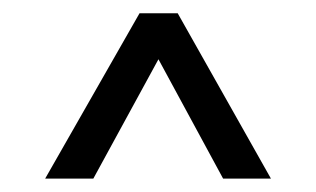

<svg xmlns="http://www.w3.org/2000/svg" viewBox="-20 -770 476 289"><path d="M48 -501.2 190 -750H247.5L387.8 -501.2H315.8L218.5 -680.8L120.5 -501.2Z"/></svg>

Font: Mohave Light
Style: Regular
Weight: 300
Designer: Gumpita Rahayu
Foundry: Tokotype
Version: Version 2.003